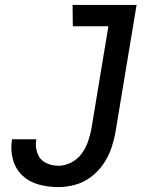

<svg xmlns="http://www.w3.org/2000/svg" viewBox="-20 -755 616 783"><path d="M218 8Q252 8 286.5 -1.5Q321 -11 350.5 -33Q380 -55 401 -85.5Q422 -116 433.5 -149.5Q445 -183 451 -217L537 -735H276L277 -648H422L353 -231Q348 -204 339 -178Q330 -152 313 -128.5Q296 -105 270 -92Q244 -79 218 -79Q189 -79 165 -92Q141 -105 132 -131.5Q123 -158 128 -186V-187H29V-186Q22 -145 32.5 -105.5Q43 -66 71 -39.5Q99 -13 138 -2.5Q177 8 218 8Z"/></svg>

Font: Iosevka Sparkle Medium Oblique
Style: Regular
Weight: 500
Italic angle: -9°
Designer: Belleve Invis
Foundry: Belleve Invis
Version: Version 4.5.0; ttfautohint (v1.8.3)